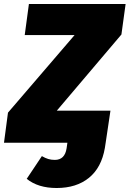

<svg xmlns="http://www.w3.org/2000/svg" viewBox="-48 -716 650 963"><path d="M561 -543 237 -161H506L482 0L478 26Q461 125 398 176Q335 227 236 227Q143 227 86 181L162 67Q179 77 194 81.5Q209 86 227 86Q277 86 286 28L290 0H-28L-8 -151L326 -540H76L97 -696H582Z"/></svg>

Font: FiraGO Heavy
Style: Italic
Weight: 900
Italic angle: -8°
Designer: bBox Type GmbH
Foundry: bBox Type GmbH
Version: Version 1.001